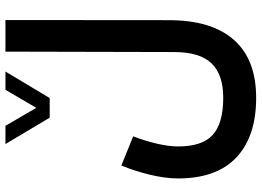

<svg xmlns="http://www.w3.org/2000/svg" viewBox="-149 -567 970 712"><g transform="rotate(-90 336.0 -211.0)"><path d="M255.6 -511.7H328.4L426.7 -675.8H359.1L292 -561.5L225.4 -675.8H157.8ZM186.4 -202.1 78.2 -246Q57 -194.5 43.7 -138.4Q30.3 -82.2 30.3 -35.3Q30.3 107.2 108.2 180.6Q186 253.9 329.1 253.9Q471.5 253.9 544.3 171.2Q617.2 88.5 617.2 -69.8L617.7 -675.8H500.5L499 -50.8Q499 44.7 457.3 88.3Q415.6 131.8 329.6 131.8Q234.4 131.8 191.7 92.8Q148.9 53.7 148.9 -35.2Q148.9 -70.5 159.6 -115.6Q170.3 -160.7 186.4 -202.1Z"/></g></svg>

Font: Vazir Variable Regular
Style: Regular
Weight: 400
Designer: Saber Rastikerdar
Foundry: Saber Rastikerdar
Version: Version 30.1.0